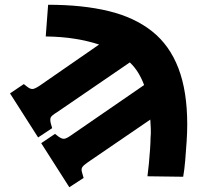

<svg xmlns="http://www.w3.org/2000/svg" viewBox="-20 -571 859 806"><path d="M271 215 153 30 211 -9 225 2Q240 13 250 11.5Q260 10 277 -2L585 -214Q575 -241 560.5 -265Q546 -289 525 -309L218 -99Q198 -87 193.5 -79Q189 -71 193 -54L199 -33L140 6L22 -179L80 -218L94 -207Q108 -196 118 -197.5Q128 -199 146 -211L396 -384Q351 -399 295.5 -408Q240 -417 172 -418L182 -551Q327 -551 436 -524.5Q545 -498 618.5 -439.5Q692 -381 729 -284.5Q766 -188 766 -48Q766 -18 763.5 22.5Q761 63 757.5 103Q754 143 749 171L599 169Q602 147 605 116Q608 85 610 55Q612 25 612 8Q614 -12 613 -31.5Q612 -51 611 -69L349 110Q330 123 325 131.5Q320 140 325 155L331 176Z"/></svg>

Font: Literata ExtraBold
Style: Italic
Weight: 800
Italic angle: -2°
Designer: Latin by Veronika Burian and Jose Scaglione. Greek by Irene Vlachou. Cyrillic by Vera Evstafieva
Foundry: TypeTogether
Version: Version 3.002